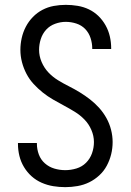

<svg xmlns="http://www.w3.org/2000/svg" viewBox="-20 -763 540 791"><path d="M249 8Q224 8 199.5 4Q175 0 152 -10Q129 -20 110.5 -36.5Q92 -53 79 -74.5Q66 -96 60 -120.5Q54 -145 54 -170V-174H132V-171Q132 -148 140 -126.5Q148 -105 165 -90Q182 -75 204 -68.5Q226 -62 249 -62Q272 -62 295 -69Q318 -76 334.5 -92.5Q351 -109 359 -131.5Q367 -154 367 -178Q367 -203 356.5 -227.5Q346 -252 328 -270.5Q310 -289 288 -302.5Q266 -316 243.5 -328Q221 -340 198.5 -353Q176 -366 156 -382Q136 -398 118.5 -417Q101 -436 89 -459Q77 -482 70.5 -507Q64 -532 64 -558Q64 -582 69.5 -606.5Q75 -631 86.5 -653Q98 -675 115.5 -693Q133 -711 155 -722.5Q177 -734 201.5 -738.5Q226 -743 251 -743Q275 -743 299.5 -739Q324 -735 346 -724.5Q368 -714 385.5 -697Q403 -680 415 -658.5Q427 -637 432.5 -613Q438 -589 438 -565V-561H360V-564Q360 -585 353 -606.5Q346 -628 331 -643.5Q316 -659 294.5 -666Q273 -673 251 -673Q229 -673 207 -665Q185 -657 170 -640.5Q155 -624 148 -602Q141 -580 141 -558Q141 -532 151.5 -507.5Q162 -483 179.5 -464.5Q197 -446 219 -432.5Q241 -419 264 -407.5Q287 -396 309 -382.5Q331 -369 351.5 -353Q372 -337 389 -318Q406 -299 418.5 -276.5Q431 -254 437.5 -228.5Q444 -203 444 -178Q444 -152 438 -127.5Q432 -103 420 -80.5Q408 -58 389 -40.5Q370 -23 347.5 -12Q325 -1 299.5 3.5Q274 8 249 8Z"/></svg>

Font: Iosevka SS18
Style: Regular
Weight: 400
Monospace: yes
Designer: Belleve Invis
Foundry: Belleve Invis
Version: Version 25.1.1; ttfautohint (v1.8.4)